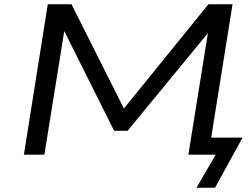

<svg xmlns="http://www.w3.org/2000/svg" viewBox="-20 -725 1182 900"><path d="M901 155 991 0H863L956 -579L959 -575L578 -112H515L277 -588L283 -590L188 0H92L204 -705H315L566 -206L554 -208L957 -705H1070L970 -80H1117L988 155Z"/></svg>

Font: Nunito Sans 7pt Expanded
Style: Italic
Weight: 400
Width: 7
Italic angle: -9°
Designer: Vernon Adams
Foundry: Vernon Adams
Version: Version 3.101;gftools[0.9.27]